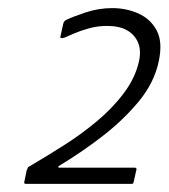

<svg xmlns="http://www.w3.org/2000/svg" viewBox="-20 -714 416 474"><path d="M46 -260Q42 -260 40.5 -261Q39 -262 40 -265L46 -294Q48 -297 48.5 -299.5Q49 -302 54 -304Q93 -327 136.5 -354.5Q180 -382 219 -414.5Q258 -447 286 -484.5Q314 -522 323 -562Q329 -589 321 -608.5Q313 -628 294 -639Q275 -650 244 -650Q221 -650 199.5 -644Q178 -638 162 -631Q146 -624 139 -621Q128 -618 129 -623L136 -655Q137 -659 139 -661.5Q141 -664 146 -666Q158 -672 190.5 -683Q223 -694 257 -694Q292 -694 322 -680.5Q352 -667 367 -638.5Q382 -610 372 -563Q361 -510 322.5 -463.5Q284 -417 232 -377Q180 -337 125 -304Q123 -302 124 -301Q125 -300 126 -300H313Q317 -300 317 -296L310 -265Q309 -262 308.5 -261Q308 -260 304 -260Z"/></svg>

Font: Glory Light
Style: Italic
Weight: 300
Italic angle: -12°
Version: Version 1.011